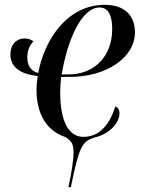

<svg xmlns="http://www.w3.org/2000/svg" viewBox="-20 -566 594 794"><path d="M263 208H273C307 41 319 19 370 3C440 -14 474 -63 474 -96C474 -114 467 -122 457 -126C434 -53 393 0 325 0C263 0 229 -66 229 -184C229 -204 231 -233 233 -248H269C422 -248 538 -329 538 -432C538 -504 493 -546 413 -546C256 -546 163 -399 138 -264C106 -273 93 -296 93 -329C93 -358 103 -379 118 -395C110 -402 96 -407 82 -407C47 -407 23 -381 23 -341C23 -290 62 -259 136 -252C133 -232 131 -213 131 -194C131 -86 180 -22 251 1C278 18 284 32 284 66C284 99 275 152 263 208ZM261 -258H235C259 -401 317 -535 392 -535C426 -535 444 -505 444 -446C444 -336 374 -258 261 -258Z"/></svg>

Font: Noto Serif Display SemiCondensed
Style: Italic
Weight: 400
Width: 4
Italic angle: -12°
Designer: Monotype Design Team
Foundry: Monotype Imaging Inc.
Version: Version 2.009